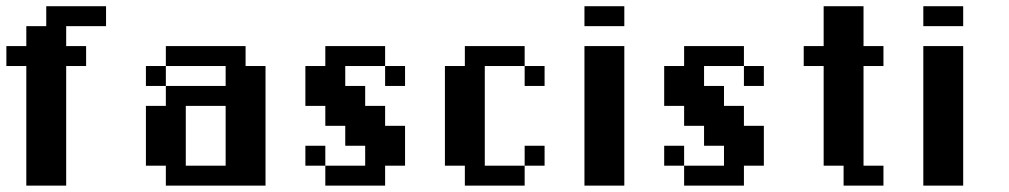

<svg xmlns="http://www.w3.org/2000/svg" viewBox="-20 -582 3165 602"><path d="M187.5 0V-375H250V-437.5H187.5V-500H312.5V-562.5H125V-500H62.5V-437.5H0V-375H62.5V0Z M812.5 0V-375H750V-437.5H500V-375H437.5V-312.5H500V-250H437.5V-62.5H500V0ZM687.5 -312.5H500V-375H687.5ZM562.5 -62.5V-250H687.5V-62.5Z M1187.5 0V-62.5H1250V-187.5H1187.5V-250H1125V-312.5H1062.5V-375H1187.5V-437.5H1000V-375H937.5V-250H1000V-187.5H1062.5V-125H1125V-62.5H1000V0ZM1250 -312.5V-375H1187.5V-312.5ZM1000 -125H937.5V-62.5H1000Z M1500 -62.5V-375H1625V-437.5H1437.5V-375H1375V-62.5H1437.5V0H1625V-62.5ZM1687.5 -312.5V-375H1625V-312.5ZM1687.5 -62.5V-125H1625V-62.5Z M1812.5 -562.5V-500H1937.5V-562.5ZM1937.5 0V-437.5H1812.5V0Z M2312.5 0V-62.5H2375V-187.5H2312.5V-250H2250V-312.5H2187.5V-375H2312.5V-437.5H2125V-375H2062.5V-250H2125V-187.5H2187.5V-125H2250V-62.5H2125V0ZM2375 -312.5V-375H2312.5V-312.5ZM2125 -125H2062.5V-62.5H2125Z M2750 0V-62.5H2687.5V-375H2750V-437.5H2687.5V-562.5H2562.5V-437.5H2500V-375H2562.5V-62.5H2625V0Z M2875 -562.5V-500H3000V-562.5ZM3000 0V-437.5H2875V0Z"/></svg>

Font: Chicago Kare
Style: Regular
Weight: 400
Designer: Duane King
Version: Version 1.001;hotconv 1.0.109;makeotfexe 2.5.65596